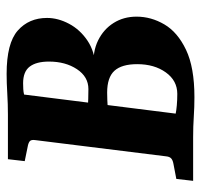

<svg xmlns="http://www.w3.org/2000/svg" viewBox="-34 -584 621 594"><g transform="rotate(-90 277.0 -286.5)"><path d="M367 -302 368 -308Q415 -311 449.5 -294Q484 -277 503.5 -246Q523 -215 523 -175Q523 -130 499 -89Q475 -48 420.5 -22Q366 4 274 4Q243 4 213 2Q183 0 150 0H15L21 -52L68 -61Q79 -63 84.5 -68Q90 -73 91 -85L141 -488Q143 -501 137.5 -505.5Q132 -510 120 -512L76 -521L82 -573H220Q252 -573 285.5 -575Q319 -577 346 -577Q441 -577 480 -542.5Q519 -508 519 -452Q519 -418 501 -384Q483 -350 449 -327Q415 -304 367 -302ZM232 -326Q252 -325 269 -324.5Q286 -324 299 -324Q337 -324 360.5 -359.5Q384 -395 384 -446Q384 -485 368.5 -505.5Q353 -526 317 -526Q308 -526 299 -525.5Q290 -525 282 -523L223 -54Q232 -52 248.5 -50.5Q265 -49 284 -49Q325 -49 350.5 -84.5Q376 -120 376 -173Q376 -221 355.5 -243.5Q335 -266 288 -266Q280 -266 265 -265.5Q250 -265 238 -264Q226 -263 225 -263Z"/></g></svg>

Font: Rasa
Style: Italic
Weight: 400
Italic angle: -7.10001°
Designer: Anna Giedrys (Yrsa+Rasa design), David Brezina (Yrsa art-direction, Rasa art-direction, design)
Foundry: Rosetta Type Foundry
Version: Version 2.004